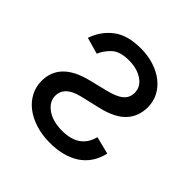

<svg xmlns="http://www.w3.org/2000/svg" viewBox="-151 -684 825 825"><g transform="rotate(45 261.5 -271.0)"><path d="M194.6 -299.7 275.6 -319.6Q300.1 -325.6 317.6 -332.9Q335.2 -340.2 346.8 -349.8Q358.3 -359.4 363.8 -371.4Q369.3 -383.5 369.3 -399.1Q369.3 -434.7 336.3 -457.4Q302.9 -480.1 252.8 -480.1Q198.2 -480.1 172.2 -455.3Q146.3 -430.4 134.9 -402L59.7 -423.3Q79.5 -481.5 125.7 -517Q171.9 -552.6 252.8 -552.6Q296.2 -552.6 332.7 -540.8Q369.3 -529.1 396.1 -508.2Q422.9 -487.2 438 -458.3Q453.1 -429.3 453.1 -394.9Q453.1 -338.4 418.3 -301Q383.5 -263.5 308.2 -245.7L217.3 -224.4Q136.4 -205.3 136.4 -147.7Q136.4 -112.9 171.2 -87.7Q206 -62.5 264.2 -62.5Q368.3 -62.5 390.6 -150.6L470.2 -130.7Q462.7 -96.2 445.1 -69.6Q427.6 -43 401.1 -25Q374.6 -7.1 339.8 2.1Q305 11.4 262.8 11.4Q215.6 11.4 176.3 -1.1Q137.1 -13.5 108.8 -35.3Q80.6 -57.2 65.2 -87Q49.7 -116.8 49.7 -152Q49.7 -264.2 194.6 -299.7Z"/></g></svg>

Font: Inter P
Style: Regular
Weight: 400
Designer: Rasmus Andersson
Foundry: rsms
Version: Version 3.018;git-588b23468